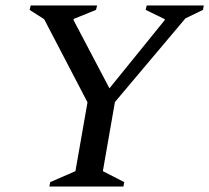

<svg xmlns="http://www.w3.org/2000/svg" viewBox="-20 -680 763 700"><path d="M160 0 163 -16 255 -56 299 -307 141 -610 88 -644 92 -660H334L330 -644L249 -611L248 -607L379 -358L580 -606L581 -610L511 -644L515 -660H723L720 -644L656 -613L399 -308L355 -56L433 -16L430 0Z"/></svg>

Font: Spectral SC Medium
Style: Italic
Weight: 500
Italic angle: -10°
Designer: Jean-Baptiste Levee
Foundry: Production Type
Version: Version 2.001